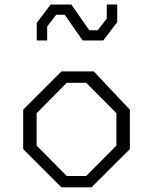

<svg xmlns="http://www.w3.org/2000/svg" viewBox="-20 -808 660 828"><path d="M80 -165V-335L245 -500H384.5L540 -335V-165L374.5 0H245ZM351.5 -49 482 -180V-320L351.5 -451H268L138 -320V-180L268 -49ZM365 -677.5H401.5L440.5 -728V-788.5H485.5V-712.5L425.5 -633.5H336.5L259 -744.5H222.5L183.5 -694V-633.5H138.5V-709.5L198.5 -788.5H287.5Z"/></svg>

Font: Monaspace Krypton Var ExLight
Style: Regular
Weight: 200
Designer: Riley Cran and the Lettermatic Team
Version: Version 1.200 (Monaspace Krypton Var)